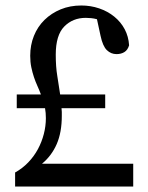

<svg xmlns="http://www.w3.org/2000/svg" viewBox="-20 -679 539 699"><path d="M465 -83V0H35V-51Q62 -66 83 -88Q104 -110 118 -136Q132 -162 139.5 -191Q147 -220 147 -249Q147 -268 144 -285H41V-335H129Q123 -351 116 -366.5Q109 -382 103.5 -398.5Q98 -415 94 -434Q90 -453 90 -476Q90 -515 103.5 -548.5Q117 -582 142 -606.5Q167 -631 201 -645Q235 -659 276 -659Q310 -659 341 -648.5Q372 -638 396 -618.5Q420 -599 434 -572.5Q448 -546 450 -514Q445 -497 433 -489.5Q421 -482 404 -482Q384 -482 369 -496.5Q354 -511 346 -549L333 -609Q322 -612 311.5 -613Q301 -614 292 -614Q245 -614 214 -582.5Q183 -551 183 -480Q183 -436 188.5 -403Q194 -370 199 -335H363V-285H204Q205 -278 205 -271.5Q205 -265 205 -257Q205 -197 186.5 -154.5Q168 -112 133 -83Z"/></svg>

Font: SourceSerifPro
Style: Book
Weight: 400
Designer: Frank Grießhammer
Foundry: Adobe Systems Incorporated
Version: Version 1.014;PS Version 1.0;hotconv 1.0.73;makeotf.lib2.5.5